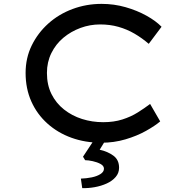

<svg xmlns="http://www.w3.org/2000/svg" viewBox="-20 -726 961 990"><path d="M502 10Q420 10 349 -15.5Q278 -41 224.5 -89Q171 -137 141.5 -203Q112 -269 112 -350Q112 -427 143.5 -491.5Q175 -556 229 -604.5Q283 -653 354 -679.5Q425 -706 504 -706Q568 -706 627.5 -689Q687 -672 735.5 -645Q784 -618 813 -588L747 -500Q712 -530 673.5 -552.5Q635 -575 591 -587.5Q547 -600 496 -600Q444 -600 395 -582Q346 -564 307 -531.5Q268 -499 245 -452.5Q222 -406 222 -350Q222 -288 245.5 -241Q269 -194 310 -161.5Q351 -129 403 -112.5Q455 -96 512 -96Q567 -96 611 -110Q655 -124 690 -146Q725 -168 754 -190L806 -100Q779 -77 732.5 -51Q686 -25 627 -7.5Q568 10 502 10ZM404 244 397 195Q426 194 453 188.5Q480 183 498 171.5Q516 160 516 144Q516 129 498.5 119.5Q481 110 458 105Q435 100 419 100L408 82L478 -24H537L494 46Q535 55 564.5 76.5Q594 98 594 139Q594 166 576.5 186.5Q559 207 530.5 220Q502 233 468.5 239Q435 245 404 244Z"/></svg>

Font: Lexend Tera
Style: Regular
Weight: 400
Designer: Bonnie Shaver-Troup, Thomas Jockin
Foundry: Lexend
Version: Version 1.007